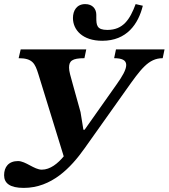

<svg xmlns="http://www.w3.org/2000/svg" viewBox="-33 -898 823 937"><path d="M83 19C219 19 313 -80 379 -173L582 -459C653 -559 691 -614 761 -614L770 -657H533L524 -614C561 -614 583 -605 583 -581C583 -557 563 -524 536 -486L380 -265H374L360 -351L323 -484C311 -528 304 -549 304 -568C304 -600 318 -614 379 -614L388 -657H68L58 -614C126 -614 138 -588 154 -537L278 -135C249 -100 212 -70 171 -70C134 -70 92 -112 55 -112C9 -112 -13 -83 -13 -43C-13 -4 15 19 83 19ZM466 -699C586 -699 642 -781 664 -870L629 -878C601 -803 568 -752 491 -752C439 -752 437 -775 437 -813V-826C437 -854 419 -878 383 -878C342 -878 323 -847 323 -810C323 -752 370 -699 466 -699Z"/></svg>

Font: STIX Two Text
Style: Bold Italic
Weight: 700
Italic angle: -12°
Designer: Ross Mills, John Hudson & Paul Hanslow, Tiro Typeworks Ltd; with prior portions MicroPress Inc. and Coen Hoffman, Elsevi
Foundry: Tiro Typeworks Ltd
Version: Version 2.13 b171